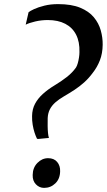

<svg xmlns="http://www.w3.org/2000/svg" viewBox="-20 -904 520 934"><path d="M160 -229Q154 -241 148.2 -258.5Q142.5 -276 139 -297Q135.5 -318 136 -339.5Q136.5 -373 150.5 -399.2Q164.5 -425.5 188.8 -447.2Q213 -469 243.5 -487.5Q278.5 -508.5 305.2 -529.5Q332 -550.5 350 -576Q355 -584.5 358.5 -597Q362 -609.5 364.2 -623.8Q366.5 -638 366.5 -650.5Q368 -700.5 350.2 -735.2Q332.5 -770 297.5 -788.2Q262.5 -806.5 212.5 -806.5Q181 -806.5 151.2 -799.5Q121.5 -792.5 105 -784L119 -844.5Q126 -850.5 146 -859.8Q166 -869 196 -876.5Q226 -884 262.5 -884Q327.5 -884 370 -866.5Q412.5 -849 436.5 -820Q460.5 -791 470.2 -756Q480 -721 479.5 -686.5Q479 -644 465.8 -610.2Q452.5 -576.5 431.5 -550Q412 -523.5 389.8 -503.5Q367.5 -483.5 342.8 -467.2Q318 -451 290.5 -435Q266.5 -421 249.2 -405.8Q232 -390.5 222.5 -372Q213 -353.5 212 -329Q211.5 -310 211.8 -291.5Q212 -273 213.5 -257.5Q215 -242 218 -233L166 -228ZM139 -53Q139.5 -88.5 162 -111.5Q184.5 -134.5 214 -134.5Q243 -134.5 258.2 -116Q273.5 -97.5 272.5 -71Q272 -34 249.2 -12Q226.5 10 194.5 10Q171.5 10 154.8 -7.2Q138 -24.5 139 -53Z"/></svg>

Font: Merriweather 72pt SemiBold
Style: Italic
Weight: 600
Italic angle: -7.8°
Version: Version 2.101